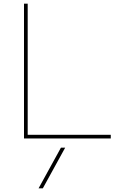

<svg xmlns="http://www.w3.org/2000/svg" viewBox="-20 -750 675 1040"><path d="M212 270H189L310 50H333ZM110 0V-730H130V-20H580V0Z"/></svg>

Font: M PLUS 1 Thin
Style: Regular
Weight: 100
Designer: Coji Morishita
Foundry: UNDERFOREST DESIGN
Version: Version 1.001